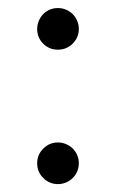

<svg xmlns="http://www.w3.org/2000/svg" viewBox="-20 -448 290 484"><path d="M73.7 -375Q73.7 -385.7 77.9 -395.5Q82 -405.3 88.9 -412.4Q95.7 -419.4 105.2 -423.6Q114.7 -427.7 126 -427.7Q136.7 -427.7 146.5 -423.6Q156.2 -419.4 163.3 -412.4Q170.4 -405.3 174.6 -395.5Q178.7 -385.7 178.7 -375Q178.7 -353.5 163.1 -337.9Q147.9 -322.8 126 -322.8Q104 -322.8 88.9 -337.9Q73.7 -353 73.7 -375ZM73.7 -36.6Q73.7 -58.1 88.9 -73.2Q104.5 -88.9 126 -88.9Q136.7 -88.9 146.5 -84.7Q156.2 -80.6 163.3 -73.7Q170.4 -66.9 174.6 -57.1Q178.7 -47.4 178.7 -36.6Q178.7 -25.4 174.6 -15.9Q170.4 -6.3 163.3 0.7Q156.2 7.8 146.5 12Q136.7 16.1 126 16.1Q104.5 16.1 88.9 0.5Q73.7 -14.6 73.7 -36.6Z"/></svg>

Font: Atsinvsda
Style: Regular
Weight: 400
Designer: Al Webster
Foundry: Al Webster and Michael Everson
Version: Version 2.000